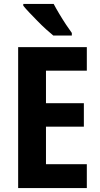

<svg xmlns="http://www.w3.org/2000/svg" viewBox="-20 -953 507 973"><path d="M420 0H72V-714H420V-595H213V-430H405V-311H213V-121H420ZM252 -933Q263 -912 280 -883.5Q297 -855 314.5 -828.5Q332 -802 344 -786V-773H250Q235 -785 213.5 -804.5Q192 -824 170 -846.5Q148 -869 128.5 -889.5Q109 -910 98 -924V-933Z"/></svg>

Font: Noto Sans Condensed
Style: Bold
Weight: 700
Width: 3
Designer: Monotype Design Team
Foundry: Monotype Imaging Inc.
Version: Version 2.013; ttfautohint (v1.8.4.7-5d5b)